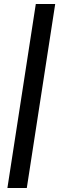

<svg xmlns="http://www.w3.org/2000/svg" viewBox="-20 -741 317 960"><path d="M17 199 159 -721H256L114 199Z"/></svg>

Font: Chivo Medium SemiBold
Style: Italic
Weight: 600
Italic angle: -8.05°
Version: Version 2.002